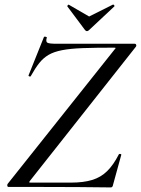

<svg xmlns="http://www.w3.org/2000/svg" viewBox="-20 -816 615 838"><path d="M464 2Q396 1 318.5 0.5Q241 0 163.5 0Q86 0 17 0Q13 0 12 -4.5Q11 -9 13 -13L480 -600Q485 -605 484.5 -606.5Q484 -608 478 -608Q396 -608 341.5 -606Q287 -604 251 -597Q215 -590 192 -576.5Q169 -563 151.5 -541Q134 -519 115 -485Q114 -481 108.5 -482.5Q103 -484 105 -488L172 -655Q174 -657 180 -655.5Q186 -654 184 -651Q179 -634 187 -629.5Q195 -625 229 -625Q285 -625 365.5 -625Q446 -625 568 -625Q573 -625 574.5 -620Q576 -615 573 -612L111 -27Q107 -22 107.5 -20.5Q108 -19 113 -19Q172 -19 217.5 -19Q263 -19 291 -19Q344 -19 382 -30.5Q420 -42 447.5 -69Q475 -96 498 -141Q499 -145 505 -144Q511 -143 509 -139L473 -8Q473 -5 470.5 -1.5Q468 2 464 2ZM351 -685 274 -788Q273 -790 276 -793.5Q279 -797 281 -795L369 -744L473 -796Q475 -797 478 -793.5Q481 -790 479 -788L369 -685Q359 -675 351 -685Z"/></svg>

Font: Cormorant Garamond Light Medium
Style: Italic
Weight: 500
Italic angle: -10°
Version: Version 4.001